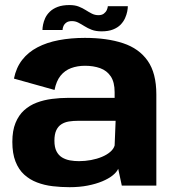

<svg xmlns="http://www.w3.org/2000/svg" viewBox="-20 -752 705 778"><path d="M262 6.5Q302 6.5 335.2 0Q368.5 -6.5 394.2 -17.2Q420 -28 436.5 -41.2Q453 -54.5 459 -68L473.5 0H613.5V-369.5Q613.5 -455.5 578.5 -505.5Q543.5 -555.5 478.5 -577Q413.5 -598.5 324 -598.5Q267 -598.5 218.2 -589.2Q169.5 -580 131.8 -560.2Q94 -540.5 69.8 -509.2Q45.5 -478 36.5 -433.5L201 -387.5Q208 -423.5 225.2 -445Q242.5 -466.5 268 -476Q293.5 -485.5 324.5 -485.5Q358.5 -485.5 385.8 -475.8Q413 -466 428.8 -442.5Q444.5 -419 444.5 -378.5V-355.5H257.5Q223.5 -355.5 190.5 -351.2Q157.5 -347 128.5 -336Q99.5 -325 77.5 -305Q55.5 -285 42.8 -253.8Q30 -222.5 30 -177Q30 -130 42.8 -97.5Q55.5 -65 78 -44.5Q100.5 -24 130 -12.8Q159.5 -1.5 193.2 2.5Q227 6.5 262 6.5ZM300 -99Q281 -99 263.2 -102.2Q245.5 -105.5 231.2 -114.2Q217 -123 208.8 -139.2Q200.5 -155.5 200.5 -182Q200.5 -208 208 -224Q215.5 -240 228.8 -248.5Q242 -257 259.5 -259.8Q277 -262.5 297 -262.5H448.5L444.5 -162.5Q440.5 -148.5 427 -136.8Q413.5 -125 393.2 -116.5Q373 -108 348.8 -103.5Q324.5 -99 300 -99ZM391.5 -625Q419 -625 438 -632.5Q457 -640 468.8 -652.2Q480.5 -664.5 486.8 -678.5Q493 -692.5 495.5 -705.2Q498 -718 498 -727H417Q416.5 -720 412.8 -711.5Q409 -703 400.8 -696.8Q392.5 -690.5 379 -690.5Q364.5 -690.5 352.2 -696.8Q340 -703 327.5 -711Q315 -719 299.5 -725.2Q284 -731.5 261.5 -731.5Q233 -731.5 213.5 -724Q194 -716.5 181.8 -704.5Q169.5 -692.5 163.2 -678.8Q157 -665 154.5 -652.2Q152 -639.5 152 -630.5H233.5Q233.5 -637.5 237 -646Q240.5 -654.5 248.8 -660.5Q257 -666.5 271.5 -666.5Q285.5 -666.5 297.5 -660.2Q309.5 -654 322.5 -645.8Q335.5 -637.5 352 -631.2Q368.5 -625 391.5 -625Z"/></svg>

Font: Anybody UltraCondensed Thin
Style: Bold
Weight: 700
Version: Version 1.111